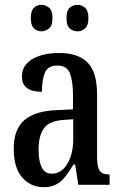

<svg xmlns="http://www.w3.org/2000/svg" viewBox="-20 -767 505 797"><path d="M160 10Q109 10 73 -29.5Q37 -69 37 -151Q37 -231 82 -269Q127 -307 218 -310L283 -313V-373Q283 -429 270.5 -462Q258 -495 218 -495Q179 -495 166.5 -465.5Q154 -436 154 -386Q71 -386 71 -449Q71 -496 114 -521.5Q157 -547 226 -547Q304 -547 343.5 -507.5Q383 -468 383 -373V-115Q383 -73 394 -58Q405 -43 432 -43H435V0H305L292 -84H285Q268 -56 252 -35Q236 -14 214.5 -2Q193 10 160 10ZM194 -46Q235 -46 259.5 -87Q284 -128 284 -191V-272L242 -269Q184 -265 162 -234Q140 -203 140 -145Q140 -99 153 -72.5Q166 -46 194 -46ZM302 -637Q283 -637 269.5 -649Q256 -661 256 -692Q256 -723 269.5 -735Q283 -747 302 -747Q319 -747 333 -735Q347 -723 347 -692Q347 -661 333 -649Q319 -637 302 -637ZM152 -637Q134 -637 121 -649Q108 -661 108 -692Q108 -723 121 -735Q134 -747 152 -747Q169 -747 183.5 -735Q198 -723 198 -692Q198 -661 183.5 -649Q169 -637 152 -637Z"/></svg>

Font: Noto Serif ExtraCondensed Medium
Style: Regular
Weight: 500
Width: 2
Designer: Monotype Design Team
Foundry: Monotype Imaging Inc.
Version: Version 2.015